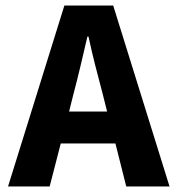

<svg xmlns="http://www.w3.org/2000/svg" viewBox="-20 -672 640 692"><path d="M244 -330 229 -270H366L351 -330Q338 -379 324 -433.5Q310 -488 299 -540H295Q283 -488 270 -433.5Q257 -379 244 -330ZM9 0 212 -652H388L591 0H435L396 -155H199L159 0Z"/></svg>

Font: Source Code Pro
Style: Bold
Weight: 700
Monospace: yes
Designer: Paul D. Hunt, Teo Tuominen
Foundry: Adobe Systems Incorporated
Version: Version 2.030;PS 1.000;hotconv 16.6.51;makeotf.lib2.5.65220